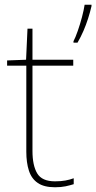

<svg xmlns="http://www.w3.org/2000/svg" viewBox="-20 -780 406 810"><path d="M212 -15Q237 -15 256 -18.5Q275 -22 291 -28V-3Q275 2 256.5 6Q238 10 212 10Q166 10 139.5 -8Q113 -26 102 -60Q91 -94 91 -140V-503H10V-525L90 -528L96 -659H117V-528H289V-503H117V-143Q117 -82 137 -48.5Q157 -15 212 -15ZM366 -754Q360 -728 351.5 -701.5Q343 -675 332 -649.5Q321 -624 307 -600H290V-606Q298 -621 308 -649.5Q318 -678 326 -708.5Q334 -739 337 -760H366Z"/></svg>

Font: Noto Sans Cham Thin
Style: Regular
Weight: 250
Version: Version 2.002